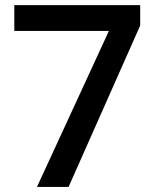

<svg xmlns="http://www.w3.org/2000/svg" viewBox="-20 -733 611 753"><path d="M125 0 407.2 -611.8H36.1V-712.9H529.8V-632.8L249 0Z"/></svg>

Font: f41947593470240   
Style: Regular
Weight: 600
Foundry: Ascender Corporation
Version: Version 1.10